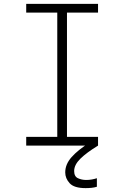

<svg xmlns="http://www.w3.org/2000/svg" viewBox="-20 -750 640 989"><path d="M115 0V-45H275V-685H115V-730H485V-685H325V-45H485V0ZM421 219Q362 219 339 194Q316 169 316 138Q316 96 349 59Q382 22 441 -15L485 0Q426 36 394 67.5Q362 99 362 131Q362 159 381.5 168Q401 177 424 177Q439 177 453 174.5Q467 172 479 168V212Q466 216 451.5 217.5Q437 219 421 219Z"/></svg>

Font: M PLUS Code Latin 60 Light
Style: Regular
Weight: 300
Width: 7
Monospace: yes
Designer: Coji Morishita
Foundry: UNDERFOREST DESIGN
Version: Version 1.005; ttfautohint (v1.8.3)